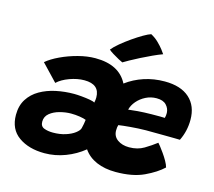

<svg xmlns="http://www.w3.org/2000/svg" viewBox="-107 -890 1143 1025"><g transform="rotate(15 464.0 -377.0)"><path d="M220 4Q133 4 76.8 -35.8Q20.5 -75.5 20.5 -155Q20.5 -206 43.5 -242Q66.5 -278 105.2 -300.2Q144 -322.5 192.5 -332.8Q241 -343 292 -343Q308 -343 333 -340.8Q358 -338.5 379.5 -334.8Q401 -331 407.5 -326Q411 -341.5 411 -355Q411 -427.5 326.5 -427.5Q287.5 -427.5 245.2 -412Q203 -396.5 179 -373.5L92 -465Q119.5 -488.5 163.5 -509.2Q207.5 -530 257.5 -543.2Q307.5 -556.5 353 -556.5Q485 -556.5 531.5 -464.5Q575 -497 628.8 -514.8Q682.5 -532.5 743 -532.5Q831.5 -532.5 879.5 -489.5Q927.5 -446.5 927.5 -369.5Q927.5 -307 900.5 -252.5Q893.5 -253 869 -253.2Q844.5 -253.5 813 -253.8Q781.5 -254 753.5 -254.2Q725.5 -254.5 712.5 -254.5Q670 -254 627.2 -250.2Q584.5 -246.5 562.5 -243Q558.5 -231 558.5 -212.5Q558.5 -180 584 -161.8Q609.5 -143.5 648.5 -143.5Q695 -143.5 730 -164.5Q765 -185.5 793.5 -207.5Q796.5 -205 806.5 -192.2Q816.5 -179.5 829.2 -161.5Q842 -143.5 852.8 -124.5Q863.5 -105.5 867.5 -90.5Q831 -56 769 -26.8Q707 2.5 613 2.5Q552.5 2.5 506.8 -17.2Q461 -37 435 -75Q390.5 -38.5 334.5 -17.2Q278.5 4 220 4ZM592 -336.5Q609 -339 643 -341.8Q677 -344.5 719.5 -345Q743.5 -345.5 765.2 -345.2Q787 -345 792.5 -344.5Q794.5 -351 795.2 -358.2Q796 -365.5 796 -373Q795 -397.5 777.5 -416Q760 -434.5 724 -434.5Q692 -434.5 664.2 -420.5Q636.5 -406.5 617.2 -384Q598 -361.5 592 -336.5ZM235 -114Q274 -114 305 -124Q336 -134 355.2 -148.8Q374.5 -163.5 378 -176.5Q384.5 -202 387 -225Q375.5 -230 351.5 -233.8Q327.5 -237.5 303.5 -237.5Q274 -237.5 241.8 -229Q209.5 -220.5 187.5 -202.5Q165.5 -184.5 165.5 -156Q165.5 -130 186.5 -122Q207.5 -114 235 -114ZM607 -757.5Q630.5 -745 649 -727Q667.5 -709 679.8 -693Q692 -677 696 -670.5Q672.5 -662 642.5 -648.2Q612.5 -634.5 582.5 -619.2Q552.5 -604 529.2 -591Q506 -578 496.5 -572Q491 -574 473.8 -583.2Q456.5 -592.5 438.8 -603.5Q421 -614.5 415 -621Q428.5 -638 454.2 -659.5Q480 -681 509.8 -701.8Q539.5 -722.5 565.8 -737.8Q592 -753 607 -757.5Z"/></g></svg>

Font: Grandstander
Style: Bold Italic
Weight: 700
Italic angle: -15°
Designer: Tyler Finck
Foundry: Etcetera Type Co
Version: Version 1.200; ttfautohint (v1.8.3)